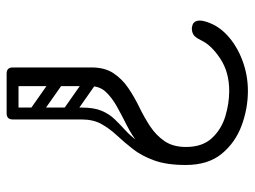

<svg xmlns="http://www.w3.org/2000/svg" viewBox="-112 -638 750 565"><g transform="rotate(90 262.5 -355.0)"><path d="M205 0Q184 0 179 -19Q178 -21 178 -27V-250Q178 -289 195 -314.5Q212 -340 238.5 -358Q265 -376 295 -390.5Q325 -405 351.5 -422.5Q378 -440 395 -465Q412 -490 412 -528Q412 -576 386 -604Q360 -632 322 -643.5Q284 -655 247 -655Q192 -655 152.5 -629Q113 -603 99 -574Q93 -561 86 -553.5Q79 -546 65 -545Q60 -545 57 -546Q40 -549 40 -569Q40 -574 42 -582Q52 -620 82.5 -648.5Q113 -677 156.5 -693.5Q200 -710 247 -710Q299 -710 349 -691.5Q399 -673 432 -633Q465 -593 465 -527Q465 -478 448 -445Q431 -412 405 -390.5Q379 -369 349 -354Q319 -339 293 -324.5Q267 -310 250 -292Q233 -274 233 -246V-29Q233 0 205 0ZM313 -35Q331 -35 331 -18Q331 0 313 0H196Q178 0 178 -18Q178 -35 196 -35ZM206 -159Q216 -172 229 -163L323 -97Q337 -88 326 -72Q316 -59 303 -68L209 -134Q204 -138 202.5 -145Q201 -152 206 -159ZM206 -257Q216 -270 229 -261L323 -195Q337 -186 326 -170Q316 -157 303 -166L209 -232Q204 -236 202.5 -243Q201 -250 206 -257ZM313 -1Q296 -1 296 -18V-220Q296 -237 313 -237Q331 -237 331 -221V-19Q331 -1 313 -1ZM465 -527Q465 -471 451.5 -434Q438 -397 418 -371.5Q398 -346 378 -324.5Q358 -303 344.5 -279Q331 -255 331 -220H296Q296 -257 305.5 -279.5Q315 -302 330.5 -318Q346 -334 363 -349.5Q380 -365 395.5 -386.5Q411 -408 420.5 -441.5Q430 -475 430 -528Z"/></g></svg>

Font: Agu Display
Style: Regular
Weight: 400
Designer: Oluwaseun Badejo
Version: Version 1.103